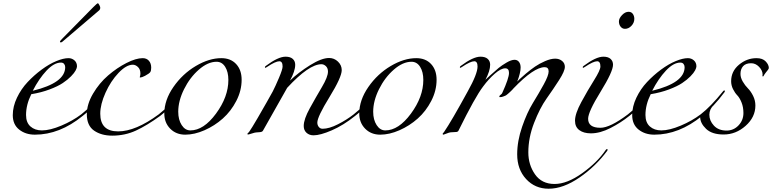

<svg xmlns="http://www.w3.org/2000/svg" viewBox="-20 -806 4713 1172"><path d="M363 -573 549 -762Q573 -786 577 -786Q581 -786 586.5 -775Q592 -764 592 -759Q592 -747 582 -740L371 -560Q358 -547 351 -547Q346 -547 346 -552Q346 -556 363 -573ZM180 -252Q378 -300 378 -396Q378 -407 371.5 -415.5Q365 -424 352 -424Q310 -424 264 -375Q218 -326 180 -252ZM193 16Q136 16 97 -15Q58 -46 58 -103Q58 -156 83.5 -209.5Q109 -263 148.5 -305Q188 -347 234 -381Q280 -415 323.5 -433Q367 -451 398 -451Q419 -451 434.5 -437.5Q450 -424 450 -401Q450 -392 442 -376.5Q434 -361 413.5 -340Q393 -319 363 -299Q333 -279 282.5 -260Q232 -241 171 -231Q139 -167 139 -104Q139 -58 166 -34Q193 -10 236 -10Q285 -10 354 -39Q423 -68 476 -108Q538 -156 612 -248Q616 -254 620 -254Q624 -254 624 -250Q624 -248 622 -244Q554 -152 484 -98Q344 16 193 16Z M957 -98Q877 -40 810 -9Q743 22 665 22Q599 22 554.5 -8.5Q510 -39 510 -109Q510 -170 548 -234.5Q586 -299 640 -345.5Q694 -392 752 -421.5Q810 -451 851 -451Q875 -451 889 -435Q903 -419 903 -393Q903 -374 897 -365.5Q891 -357 865 -343Q845 -333 837 -333Q833 -333 833 -335Q833 -336 834 -338.5Q835 -341 836 -346Q837 -351 837 -357Q837 -383 822 -397Q807 -411 791 -411Q751 -411 703.5 -361Q656 -311 624 -240Q592 -169 592 -112Q592 -4 701 -4Q808 -4 949 -108Q1011 -156 1085 -248Q1089 -254 1093 -254Q1097 -254 1097 -250Q1097 -248 1095 -244Q1027 -152 957 -98Z M1331 -451Q1388 -451 1421.5 -415Q1455 -379 1455 -319Q1455 -253 1422.5 -190Q1390 -127 1340 -82.5Q1290 -38 1228.5 -11Q1167 16 1111 16Q1055 16 1019 -20.5Q983 -57 983 -113Q983 -195 1038.5 -275Q1094 -355 1175 -403Q1256 -451 1331 -451ZM1302 -429Q1249 -429 1194 -381Q1139 -333 1103.5 -261.5Q1068 -190 1068 -124Q1068 -75 1089 -42.5Q1110 -10 1142 -10Q1223 -10 1298.5 -112.5Q1374 -215 1374 -318Q1374 -367 1354.5 -398Q1335 -429 1302 -429Z M1782 -411Q1782 -372 1750 -314Q1802 -364 1872.5 -408Q1943 -452 1989 -452Q2020 -452 2043 -430Q2066 -408 2066 -378Q2066 -335 1991.5 -214Q1917 -93 1917 -58Q1917 -42 1926 -31Q1935 -20 1949 -20Q1989 -20 2043 -47.5Q2097 -75 2139 -108Q2201 -156 2275 -248Q2279 -254 2283 -254Q2287 -254 2287 -250Q2287 -248 2285 -244Q2217 -152 2147 -98Q2076 -41 2005.5 -10.5Q1935 20 1894 20Q1868 20 1851 4.5Q1834 -11 1834 -37Q1834 -78 1871 -145Q1908 -212 1945 -274.5Q1982 -337 1982 -369Q1982 -390 1969.5 -402Q1957 -414 1942 -414Q1866 -414 1733 -270L1585 -8Q1582 -3 1575.5 -1Q1569 1 1556 1.5Q1543 2 1534 4Q1522 7 1510 11Q1498 15 1494 15Q1490 15 1490 11Q1490 10 1491.5 8.5Q1493 7 1496 4Q1499 1 1502 -3Q1515 -21 1553 -86Q1616 -195 1645 -248Q1661 -279 1683 -331Q1705 -383 1705 -400Q1705 -432 1685 -432Q1662 -432 1611 -398Q1602 -392 1601 -392Q1597 -392 1597 -396Q1597 -400 1603 -404Q1678 -460 1723 -460Q1752 -460 1767 -446.5Q1782 -433 1782 -411Z M2521 -451Q2578 -451 2611.5 -415Q2645 -379 2645 -319Q2645 -253 2612.5 -190Q2580 -127 2530 -82.5Q2480 -38 2418.5 -11Q2357 16 2301 16Q2245 16 2209 -20.5Q2173 -57 2173 -113Q2173 -195 2228.5 -275Q2284 -355 2365 -403Q2446 -451 2521 -451ZM2492 -429Q2439 -429 2384 -381Q2329 -333 2293.5 -261.5Q2258 -190 2258 -124Q2258 -75 2279 -42.5Q2300 -10 2332 -10Q2413 -10 2488.5 -112.5Q2564 -215 2564 -318Q2564 -367 2544.5 -398Q2525 -429 2492 -429Z M2972 -411Q2972 -373 2943 -319Q2944 -320 2974 -347.5Q3004 -375 3023.5 -391Q3043 -407 3072 -424Q3101 -441 3121 -441Q3138 -441 3148 -428Q3158 -415 3158 -394Q3158 -377 3152.5 -355.5Q3147 -334 3142 -321L3137 -308Q3143 -314 3152.5 -323.5Q3162 -333 3190.5 -357Q3219 -381 3246 -399.5Q3273 -418 3307.5 -433Q3342 -448 3369 -448Q3394 -448 3411 -434Q3428 -420 3428 -398Q3428 -372 3393 -317.5Q3358 -263 3316.5 -204.5Q3275 -146 3240 -55.5Q3205 35 3205 124Q3205 200 3246 258.5Q3287 317 3365 317Q3442 317 3534 251Q3626 185 3677 110Q3681 104 3685 104Q3689 104 3689 108Q3689 110 3687 114Q3617 209 3517.5 277.5Q3418 346 3329 346Q3246 346 3191.5 287Q3137 228 3137 136Q3137 55 3167 -32Q3197 -119 3233 -177.5Q3269 -236 3299 -290.5Q3329 -345 3329 -370Q3329 -396 3305 -396Q3239 -396 3115 -267Q3114 -265 3107.5 -258.5Q3101 -252 3099 -250Q3097 -248 3091 -242.5Q3085 -237 3082 -234.5Q3079 -232 3073.5 -227.5Q3068 -223 3063.5 -221.5Q3059 -220 3053.5 -217.5Q3048 -215 3042.5 -214Q3037 -213 3031 -213Q3028 -213 3028 -216Q3028 -222 3036 -227.5Q3044 -233 3046 -239Q3087 -329 3087 -361Q3087 -389 3064 -389Q3038 -389 3000.5 -356.5Q2963 -324 2929 -278Q2880 -214 2779 -9Q2776 -2 2766.5 -0.5Q2757 1 2743 1Q2729 1 2720 4L2687 16Q2682 16 2682 11Q2682 10 2683 8.5Q2684 7 2686.5 4.5Q2689 2 2691 -1Q2735 -65 2835 -248Q2895 -355 2895 -400Q2895 -432 2875 -432Q2852 -432 2801 -398Q2792 -392 2791 -392Q2787 -392 2787 -396Q2787 -400 2793 -404Q2868 -460 2913 -460Q2942 -460 2957 -446.5Q2972 -433 2972 -411Z M3817 -734Q3834 -734 3843 -721Q3852 -708 3852 -691Q3852 -667 3834.5 -648.5Q3817 -630 3795 -630Q3779 -630 3768.5 -643Q3758 -656 3758 -675Q3758 -694 3777 -714Q3796 -734 3817 -734ZM3722 -411Q3722 -369 3646 -246Q3570 -123 3570 -81Q3570 -26 3645 -26Q3704 -26 3813 -108Q3875 -156 3949 -248Q3953 -254 3957 -254Q3961 -254 3961 -250Q3961 -248 3959 -244Q3891 -152 3821 -98Q3770 -57 3706.5 -24.5Q3643 8 3587 8Q3543 8 3516.5 -11.5Q3490 -31 3490 -69Q3490 -112 3528.5 -183Q3567 -254 3606 -316Q3645 -378 3645 -400Q3645 -432 3625 -432Q3602 -432 3551 -398Q3542 -392 3541 -392Q3537 -392 3537 -396Q3537 -400 3543 -404Q3618 -460 3663 -460Q3692 -460 3707 -446.5Q3722 -433 3722 -411Z M3961 -252Q4159 -300 4159 -396Q4159 -407 4152.5 -415.5Q4146 -424 4133 -424Q4091 -424 4045 -375Q3999 -326 3961 -252ZM3974 16Q3917 16 3878 -15Q3839 -46 3839 -103Q3839 -156 3864.5 -209.5Q3890 -263 3929.5 -305Q3969 -347 4015 -381Q4061 -415 4104.5 -433Q4148 -451 4179 -451Q4200 -451 4215.5 -437.5Q4231 -424 4231 -401Q4231 -392 4223 -376.5Q4215 -361 4194.5 -340Q4174 -319 4144 -299Q4114 -279 4063.5 -260Q4013 -241 3952 -231Q3920 -167 3920 -104Q3920 -58 3947 -34Q3974 -10 4017 -10Q4066 -10 4135 -39Q4204 -68 4257 -108Q4319 -156 4393 -248Q4397 -254 4401 -254Q4405 -254 4405 -250Q4405 -248 4403 -244Q4335 -152 4265 -98Q4125 16 3974 16Z M4565 -420Q4532 -420 4516 -402Q4500 -384 4500 -355Q4500 -332 4514 -308Q4528 -284 4545.5 -266.5Q4563 -249 4577 -221Q4591 -193 4591 -162Q4591 -91 4531.5 -38Q4472 15 4397 15Q4326 15 4290 -19.5Q4254 -54 4254 -92Q4254 -102 4262 -110Q4278 -122 4293.5 -136.5Q4309 -151 4316.5 -159Q4324 -167 4325 -167Q4331 -167 4331 -161Q4331 -159 4329 -156.5Q4327 -154 4323.5 -149Q4320 -144 4317 -138Q4310 -122 4310 -106Q4310 -69 4338 -39Q4366 -9 4415 -9Q4458 -9 4488 -40.5Q4518 -72 4518 -116Q4518 -152 4506.5 -180.5Q4495 -209 4480.5 -224Q4466 -239 4454.5 -262Q4443 -285 4443 -310Q4443 -371 4491 -411Q4539 -451 4598 -451Q4635 -451 4654 -431Q4673 -411 4673 -391Q4673 -384 4653 -361Q4650 -358 4646.5 -352Q4643 -346 4641 -342.5Q4639 -339 4638 -339Q4634 -339 4634 -343Q4634 -344 4634.5 -347Q4635 -350 4635 -353Q4634 -377 4613 -398.5Q4592 -420 4565 -420Z"/></svg>

Font: Miama Nueva
Style: Medium
Weight: 400
Italic angle: -28°
Version: Version 1.0